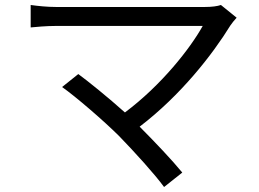

<svg xmlns="http://www.w3.org/2000/svg" viewBox="-20 -705 1040 770"><path d="M458 -159C521 -94 601 -6 638 45L711 -13C671 -62 600 -137 540 -197C705 -323 832 -486 904 -603C910 -612 919 -623 929 -634L866 -685C852 -680 829 -677 801 -677C701 -677 256 -677 205 -677C170 -677 131 -681 103 -685V-595C123 -597 166 -601 205 -601C263 -601 704 -601 793 -601C743 -511 628 -364 481 -254C413 -315 331 -381 294 -408L229 -356C282 -319 398 -219 458 -159Z"/></svg>

Font: GenYoGothic2 TW R
Style: Regular
Weight: 400
Version: Version 2.100;PS 2.1;hotconv 16.6.51;makeotf.lib2.5.65220 DE